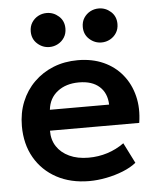

<svg xmlns="http://www.w3.org/2000/svg" viewBox="-53 -778 686 838"><g transform="rotate(-5 290.0 -358.5)"><path d="M305 15Q223.5 15 162 -18.2Q100.5 -51.5 66.2 -111Q32 -170.5 32 -249.5Q32 -307.5 51.8 -356Q71.5 -404.5 107.8 -440.2Q144 -476 192.8 -495.5Q241.5 -515 299.5 -515Q362.5 -515 412 -492.8Q461.5 -470.5 494.2 -430.2Q527 -390 540.2 -336.2Q553.5 -282.5 543.5 -219H152.5Q152 -179.5 171.2 -150Q190.5 -120.5 226.2 -103.8Q262 -87 310.5 -87Q353.5 -87 393 -99.5Q432.5 -112 466.5 -136.5L511.5 -47Q488 -28 453 -14Q418 0 379.2 7.5Q340.5 15 305 15ZM160 -310H419.5Q418 -360.5 386 -389.2Q354 -418 296.5 -418Q239.5 -418 202.5 -389.2Q165.5 -360.5 160 -310ZM182.5 -583Q152.5 -583 129.5 -603.8Q106.5 -624.5 106.5 -657.5Q106.5 -680 117.2 -696.8Q128 -713.5 145.2 -722.8Q162.5 -732 182.5 -732Q212.5 -732 235.5 -711.5Q258.5 -691 258.5 -657.5Q258.5 -635.5 248 -618.8Q237.5 -602 220 -592.5Q202.5 -583 182.5 -583ZM410.5 -583Q380.5 -583 357.5 -603.8Q334.5 -624.5 334.5 -657.5Q334.5 -680 345.2 -696.8Q356 -713.5 373.2 -722.8Q390.5 -732 410.5 -732Q440.5 -732 463.5 -711.5Q486.5 -691 486.5 -657.5Q486.5 -635.5 476 -618.8Q465.5 -602 448 -592.5Q430.5 -583 410.5 -583Z"/></g></svg>

Font: Geologica Medium
Style: Regular
Weight: 500
Designer: Sindre Bremnes, Frode Helland
Foundry: Monokrom Skriftforlag AS
Version: Version 1.010;gftools[0.9.28]